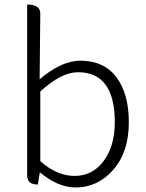

<svg xmlns="http://www.w3.org/2000/svg" viewBox="-20 -815 643 848"><path d="M314 13Q236 13 156 -54L147 0Q100 0 100 -40V-795Q158 -795 158 -755L155 -465Q252 -547 335 -547Q439 -547 494 -474Q549 -401 549 -275Q549 -143 480 -65Q412 13 314 13ZM309 -38Q388 -38 437 -103Q487 -169 487 -275Q487 -496 324 -496Q251 -496 158 -411V-103Q232 -38 309 -38Z"/></svg>

Font: Swei Half Moon CJK SC
Style: Light
Weight: 300
Version: Version 2.071